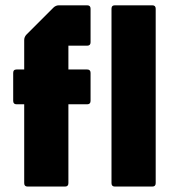

<svg xmlns="http://www.w3.org/2000/svg" viewBox="-20 -686 638 706"><path d="M81.5 0Q69 0 69 -12.5V-538.5Q69 -550 77 -558.5L177 -658.5Q185.5 -666.5 197 -666.5H300.5Q313 -666.5 313 -654V-530.5Q313 -518 300.5 -518H231.5V-12.5Q231.5 0 219 0ZM41 -302.5Q28.5 -302.5 28.5 -315V-418Q28.5 -430.5 41 -430.5H300.5Q313 -430.5 313 -418V-315Q313 -302.5 300.5 -302.5ZM402.5 0Q390 0 390 -12.5V-654Q390 -666.5 402.5 -666.5H540Q552.5 -666.5 552.5 -654V-12.5Q552.5 0 540 0Z"/></svg>

Font: Jaro 24pt
Style: Regular
Weight: 400
Designer: Agyei Archer, Celine Hurka, Mirko Velimirović
Version: Version 1.000